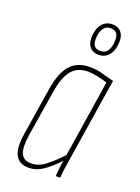

<svg xmlns="http://www.w3.org/2000/svg" viewBox="-135 -748 594 815"><g transform="rotate(20 162.5 -341.0)"><path d="M101 6Q59 6 41.5 -24.5Q24 -55 35 -123L69 -338Q81 -414 112.5 -449.5Q144 -485 200 -485Q230 -485 257 -477.5Q284 -470 312 -463L257 -112Q251 -74 247.5 -51.5Q244 -29 242 -4Q242 0 238 0H225Q222 0 222 -4Q223 -21 225 -39Q227 -57 230 -73Q203 -42 169.5 -18Q136 6 101 6ZM105 -15Q138 -15 169.5 -39.5Q201 -64 234 -100L288 -447Q266 -454 242.5 -459Q219 -464 199 -464Q153 -464 127 -433.5Q101 -403 90 -337L56 -126Q47 -67 58.5 -41Q70 -15 105 -15ZM215 -546Q192 -546 177.5 -561Q163 -576 163 -603Q163 -642 180.5 -665Q198 -688 229 -688Q253 -688 267 -673Q281 -658 281 -631Q281 -592 263.5 -569Q246 -546 215 -546ZM217 -564Q240 -564 251 -582Q262 -600 262 -631Q262 -670 227 -670Q205 -670 193.5 -652Q182 -634 182 -603Q182 -564 217 -564Z"/></g></svg>

Font: Sofia Sans Extra Condensed Thin
Style: Italic
Weight: 250
Italic angle: -9°
Version: Version 4.100